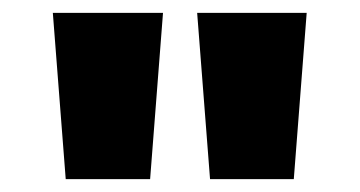

<svg xmlns="http://www.w3.org/2000/svg" viewBox="-20 -819 559 298"><path d="M233 -799H62L82 -541H213ZM456 -799H286L306 -541H436Z"/></svg>

Font: Noto Sans Sinhala Condensed Black
Style: Regular
Weight: 900
Width: 3
Designer: Jelle Bosma - Monotype Design Team
Foundry: Monotype Imaging Inc.
Version: Version 2.006